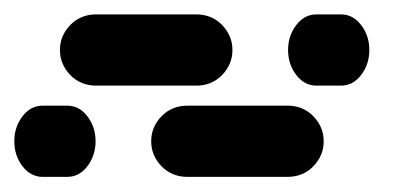

<svg xmlns="http://www.w3.org/2000/svg" viewBox="-44 -881 564 263"><path d="M14.6 -638.7H47.9Q64.5 -638.7 75.7 -653.3Q86.9 -668 86.9 -687.5Q86.9 -707 75.7 -721.7Q64.5 -736.3 47.9 -736.3H14.6Q-2 -736.3 -13.2 -721.7Q-24.4 -707 -24.4 -687.5Q-24.4 -668 -13.2 -653.3Q-2 -638.7 14.6 -638.7ZM212.9 -638.7H349.6Q371.1 -638.7 385.3 -653.3Q399.4 -668 399.4 -687.5Q399.4 -707 385.3 -721.7Q371.1 -736.3 349.6 -736.3H212.9Q191.4 -736.3 177.2 -721.7Q163.1 -707 163.1 -687.5Q163.1 -668 177.2 -653.3Q191.4 -638.7 212.9 -638.7ZM87.9 -763.7H224.6Q246.1 -763.7 260.3 -778.3Q274.4 -793 274.4 -812.5Q274.4 -832 260.3 -846.7Q246.1 -861.3 224.6 -861.3H87.9Q66.4 -861.3 52.2 -846.7Q38.1 -832 38.1 -812.5Q38.1 -793 52.2 -778.3Q66.4 -763.7 87.9 -763.7ZM389.6 -763.7H422.9Q439.5 -763.7 450.7 -778.3Q461.9 -793 461.9 -812.5Q461.9 -832 450.7 -846.7Q439.5 -861.3 422.9 -861.3H389.6Q373 -861.3 361.8 -846.7Q350.6 -832 350.6 -812.5Q350.6 -793 361.8 -778.3Q373 -763.7 389.6 -763.7Z"/></svg>

Font: Workbench
Style: Regular
Weight: 400
Designer: Jens Kutilek
Foundry: Jens Kutilek
Version: Version 2.001